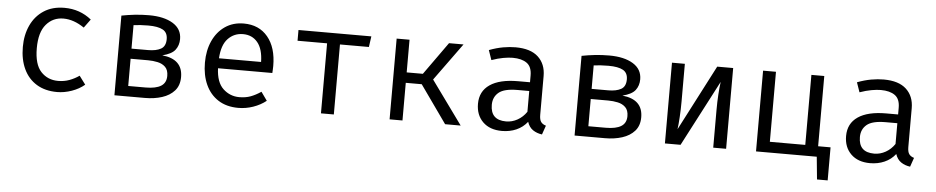

<svg xmlns="http://www.w3.org/2000/svg" viewBox="-41 -840 6235 1279"><g transform="rotate(5 3077.0 -200.0)"><path d="M347.2 -62.6Q387.7 -62.6 422.8 -75.6Q457.9 -88.7 487.7 -109.7L529.7 -53.3Q494.4 -23.1 444.6 -5.6Q394.9 11.8 347.2 11.8Q266.7 11.8 210 -22.8Q153.3 -57.4 123.6 -120.3Q93.8 -183.1 93.8 -267.7Q93.8 -348.7 123.6 -412.8Q153.3 -476.9 210.3 -514.1Q267.2 -551.3 348.2 -551.3Q451.3 -551.3 528.7 -488.7L486.7 -431.3Q416.4 -479.5 347.2 -479.5Q277.4 -479.5 232.3 -426.9Q187.2 -374.4 187.2 -267.7Q187.2 -159.5 232.3 -111Q277.4 -62.6 347.2 -62.6Z M913.3 -551.3Q1013.8 -551.3 1073.3 -514.9Q1132.8 -478.5 1132.8 -410.8Q1132.8 -368.7 1109.7 -338.5Q1086.7 -308.2 1024.1 -292.8Q1161.5 -279 1161.5 -159.5Q1161.5 -103.1 1130.3 -67.9Q1099 -32.8 1047.4 -16.4Q995.9 0 933.8 0H729.7V-532.8Q771.8 -541 817.9 -546.2Q864.1 -551.3 913.3 -551.3ZM914.4 -482.6Q883.6 -482.6 862.1 -481Q840.5 -479.5 815.9 -476.4V-319.5H927.2Q980.5 -319.5 1012.3 -337.2Q1044.1 -354.9 1044.1 -402.6Q1044.1 -446.7 1011.8 -464.6Q979.5 -482.6 914.4 -482.6ZM815.9 -69.7H931.8Q1000.5 -69.7 1034.9 -91.3Q1069.2 -112.8 1069.2 -159Q1069.2 -198.5 1048.7 -218.5Q1028.2 -238.5 996.9 -245.1Q965.6 -251.8 932.8 -251.8H815.9Z M1401.5 -239.5Q1405.1 -145.6 1451 -102.8Q1496.9 -60 1559.5 -60Q1601 -60 1634.4 -72.3Q1667.7 -84.6 1703.6 -108.7L1744.1 -51.8Q1706.7 -22.1 1657.9 -5.1Q1609.2 11.8 1558.5 11.8Q1479.5 11.8 1424.4 -23.6Q1369.2 -59 1340.3 -122.3Q1311.3 -185.6 1311.3 -269.2Q1311.3 -351.3 1340.3 -414.9Q1369.2 -478.5 1422.3 -514.9Q1475.4 -551.3 1547.2 -551.3Q1649.2 -551.3 1707.9 -480.5Q1766.7 -409.7 1766.7 -286.7Q1766.7 -272.8 1765.9 -260.5Q1765.1 -248.2 1764.6 -239.5ZM1548.2 -480.5Q1488.2 -480.5 1447.7 -437.9Q1407.2 -395.4 1402.1 -306.2H1683.6Q1682.1 -392.8 1645.6 -436.7Q1609.2 -480.5 1548.2 -480.5Z M2400.5 -540 2390.3 -468.2H2196.9V0H2110.8V-468.2H1913.3V-540Z M2569.7 0V-540H2655.9V-321.5H2764.1L2920 -540H3016.9L2835.4 -289.7L3045.1 0H2941L2762.6 -251.8H2655.9V0Z M3566.7 -117.9Q3566.7 -85.1 3577.4 -70.3Q3588.2 -55.4 3610.8 -48.7L3589.7 11.8Q3554.9 7.2 3528.7 -10.5Q3502.6 -28.2 3490.8 -64.1Q3461.5 -26.7 3417.7 -7.4Q3373.8 11.8 3321.5 11.8Q3240.5 11.8 3193.8 -33.8Q3147.2 -79.5 3147.2 -154.9Q3147.2 -238.5 3212.3 -283.1Q3277.4 -327.7 3400.5 -327.7H3480V-372.8Q3480 -431.3 3445.9 -455.6Q3411.8 -480 3351.3 -480Q3324.6 -480 3288.7 -473.6Q3252.8 -467.2 3210.8 -452.3L3188.2 -517.4Q3237.4 -535.9 3281.3 -543.6Q3325.1 -551.3 3364.6 -551.3Q3465.1 -551.3 3515.9 -504.1Q3566.7 -456.9 3566.7 -376.9ZM3343.6 -53.8Q3383.6 -53.8 3419.7 -74.1Q3455.9 -94.4 3480 -130.3V-269.2H3402.1Q3312.8 -269.2 3276.2 -238.5Q3239.5 -207.7 3239.5 -155.9Q3239.5 -53.8 3343.6 -53.8Z M3990.3 -551.3Q4090.8 -551.3 4150.3 -514.9Q4209.7 -478.5 4209.7 -410.8Q4209.7 -368.7 4186.7 -338.5Q4163.6 -308.2 4101 -292.8Q4238.5 -279 4238.5 -159.5Q4238.5 -103.1 4207.2 -67.9Q4175.9 -32.8 4124.4 -16.4Q4072.8 0 4010.8 0H3806.7V-532.8Q3848.7 -541 3894.9 -546.2Q3941 -551.3 3990.3 -551.3ZM3991.3 -482.6Q3960.5 -482.6 3939 -481Q3917.4 -479.5 3892.8 -476.4V-319.5H4004.1Q4057.4 -319.5 4089.2 -337.2Q4121 -354.9 4121 -402.6Q4121 -446.7 4088.7 -464.6Q4056.4 -482.6 3991.3 -482.6ZM3892.8 -69.7H4008.7Q4077.4 -69.7 4111.8 -91.3Q4146.2 -112.8 4146.2 -159Q4146.2 -198.5 4125.6 -218.5Q4105.1 -238.5 4073.8 -245.1Q4042.6 -251.8 4009.7 -251.8H3892.8Z M4820 -540V0H4733.8V-252.8Q4733.8 -305.6 4736.9 -354.6Q4740 -403.6 4745.1 -440.5L4515.4 0H4410.8V-540H4496.9V-287.7Q4496.9 -235.4 4493.8 -184.4Q4490.8 -133.3 4486.2 -101.5L4713.3 -540Z M5512.3 -70.3V150.8H5441L5426.2 0H5020V-540H5106.2V-71.8H5343.1V-540H5429.2V-70.3Z M6028.2 -117.9Q6028.2 -85.1 6039 -70.3Q6049.7 -55.4 6072.3 -48.7L6051.3 11.8Q6016.4 7.2 5990.3 -10.5Q5964.1 -28.2 5952.3 -64.1Q5923.1 -26.7 5879.2 -7.4Q5835.4 11.8 5783.1 11.8Q5702.1 11.8 5655.4 -33.8Q5608.7 -79.5 5608.7 -154.9Q5608.7 -238.5 5673.8 -283.1Q5739 -327.7 5862.1 -327.7H5941.5V-372.8Q5941.5 -431.3 5907.4 -455.6Q5873.3 -480 5812.8 -480Q5786.2 -480 5750.3 -473.6Q5714.4 -467.2 5672.3 -452.3L5649.7 -517.4Q5699 -535.9 5742.8 -543.6Q5786.7 -551.3 5826.2 -551.3Q5926.7 -551.3 5977.4 -504.1Q6028.2 -456.9 6028.2 -376.9ZM5805.1 -53.8Q5845.1 -53.8 5881.3 -74.1Q5917.4 -94.4 5941.5 -130.3V-269.2H5863.6Q5774.4 -269.2 5737.7 -238.5Q5701 -207.7 5701 -155.9Q5701 -53.8 5805.1 -53.8Z"/></g></svg>

Font: FiraCode Nerd Font
Style: Regular
Weight: 400
Designer: Carrois Corporate, Edenspiekermann AG, Nikita Prokopov
Foundry: Carrois Corporate, Edenspiekermann AG, Nikita Prokopov
Version: Version 6.002;Nerd Fonts 2.1.0